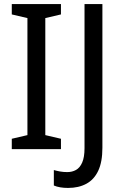

<svg xmlns="http://www.w3.org/2000/svg" viewBox="-20 -734 607 945"><path d="M280 0H38V-51L115 -69V-645L38 -663V-714H280V-663L203 -645V-69L280 -51ZM315 191Q294 191 276.5 188Q259 185 245 179V103Q259 107 275.5 110Q292 113 311 113Q335 113 354 102.5Q373 92 384.5 66Q396 40 396 -5V-714H484V-7Q484 63 463.5 106.5Q443 150 405 170.5Q367 191 315 191Z"/></svg>

Font: Noto Sans Thai SemiCondensed
Style: Regular
Weight: 400
Width: 4
Designer: Monotype Design Team
Foundry: Monotype Imaging Inc.
Version: Version 2.001